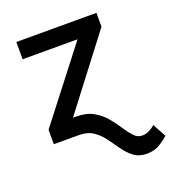

<svg xmlns="http://www.w3.org/2000/svg" viewBox="-136 -651 873 962"><g transform="rotate(-20 300.5 -170.0)"><path d="M484.4 204.5Q443.2 204.5 415.7 183.9Q388.1 163.4 366.7 132.8Q345.2 102.3 323 71.7Q300.8 41.2 270.8 20.6Q240.8 0 195.3 0H61.1V-77.1L352.6 -453.5H59.7V-545.5H486.9V-471.6L196.7 -92H214.1Q267.4 -92 304 -71.6Q340.6 -51.1 365.8 -21Q391 9.2 410.7 39.6Q430.4 70 449.4 90.4Q468.4 110.8 492.5 110.8Q513.8 110.8 531.8 101.2Q549.7 91.6 562.5 80.3L600.9 151.3Q582 169.4 552.7 187Q523.4 204.5 484.4 204.5Z"/></g></svg>

Font: Linik Sans Medium
Style: Regular
Weight: 500
Designer: Rasmus Andersson (font), Cristiano Sobral (main changes)
Foundry: rsms
Version: Version 3.018;June 1, 2022;FontCreator 14.0.0.2814 64-bit; t